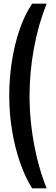

<svg xmlns="http://www.w3.org/2000/svg" viewBox="-20 -820 302 1040"><path d="M154 200Q116 139.5 88.2 59Q60.5 -21.5 45.2 -114Q30 -206.5 30 -303.5Q30 -391.5 43.5 -482.2Q57 -573 84.5 -655.2Q112 -737.5 154 -800H232.5Q187 -686 163.5 -556.8Q140 -427.5 140 -300Q140 -215 150.8 -128Q161.5 -41 182 42.2Q202.5 125.5 232.5 200Z"/></svg>

Font: Big Shoulders Display Thin
Style: Bold
Weight: 700
Version: Version 2.002